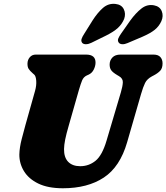

<svg xmlns="http://www.w3.org/2000/svg" viewBox="-20 -992 890 1027"><path d="M550 -240 626.5 -498Q636 -530 637 -551.2Q638 -572.5 616 -585L607.5 -590Q583 -604.5 574.5 -616.8Q566 -629 566.5 -648.5Q567 -669.5 581.5 -684.8Q596 -700 624.5 -700H801Q826 -700 837.8 -686.8Q849.5 -673.5 849.5 -653Q849.5 -627 836.8 -613.5Q824 -600 802 -588.5L792.5 -583.5Q766.5 -569.5 756 -548.2Q745.5 -527 734.5 -489L660 -231Q622 -99.5 535.2 -42.2Q448.5 15 316.5 15Q236.5 15 184.8 -10.2Q133 -35.5 108 -76.8Q83 -118 83.5 -166Q84.5 -203.5 95.8 -247.2Q107 -291 116 -323L167.5 -506Q175.5 -534.5 173.8 -559.8Q172 -585 163 -593L156 -599Q139.5 -613.5 133 -624Q126.5 -634.5 127 -653Q127.5 -672 139.5 -686Q151.5 -700 171.5 -700H440.5Q492 -700 491 -656Q490.5 -637.5 481 -619Q471.5 -600.5 453.5 -592.5L444.5 -588.5Q427 -580.5 419.2 -561.8Q411.5 -543 402 -510.5L348.5 -323Q334.5 -275 328.8 -246.2Q323 -217.5 322.5 -195Q322 -149.5 345 -126.2Q368 -103 409 -103Q455 -103 490.8 -131.8Q526.5 -160.5 550 -240ZM475 -882.5Q501.5 -924 530.5 -949.5Q559.5 -975 597.5 -971Q630 -967.5 642 -943Q654 -918.5 644 -890.5Q632.5 -863 610.8 -842.8Q589 -822.5 547 -801.5L468.5 -763Q454.5 -756 440.5 -755.5Q426.5 -755 419.5 -763Q412.5 -772.5 416.5 -784.2Q420.5 -796 430 -810.5ZM677 -882.5Q706.5 -923 737 -946.8Q767.5 -970.5 804 -963.5Q835 -957.5 845.2 -932Q855.5 -906.5 843 -878.5Q830.5 -851 807.5 -832.5Q784.5 -814 742 -795.5L662 -761.5Q647.5 -755 634 -755.5Q620.5 -756 614.5 -765Q608 -775 613 -786.8Q618 -798.5 627.5 -812Z"/></svg>

Font: Fraunces 9pt SuperSoft Black
Style: Italic
Weight: 900
Italic angle: -16°
Version: Version 1.000;[0bf87f6ff]